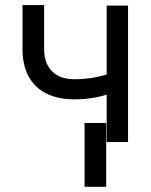

<svg xmlns="http://www.w3.org/2000/svg" viewBox="-20 -552 585 746"><path d="M477.5 0H394.5V-530.3H477.5ZM267.6 -166Q207 -166 161.6 -188Q116.2 -210 91.8 -253.9Q67.4 -297.9 67.4 -361.3V-532.2H151.4V-361.3Q151.4 -322.3 166.5 -295.9Q181.6 -269.5 207.5 -256.8Q233.4 -244.1 267.6 -244.1Q315.4 -244.1 356.4 -252.9Q397.5 -261.7 444.3 -278.3V-201.2Q399.4 -183.6 358.4 -174.8Q317.4 -166 267.6 -166ZM392.6 173.8H308.6V-74.2H392.6Z"/></svg>

Font: Pretendard JP Variable
Style: Regular
Weight: 400
Designer: Base glyphs from Inter by Rasmus Andersson; Hangul glyphs from Noto Sans CJK(Source Han Sans) by Jang Soo-young and Kang
Foundry: Kil Hyung-jin
Version: Version 1.307;Glyphs 3.2 (3192)